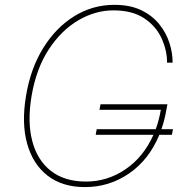

<svg xmlns="http://www.w3.org/2000/svg" viewBox="-20 -757 756 787"><path d="M688.9 -227.3 684.7 -204.5H633.2Q590.9 -102.3 509.4 -46.2Q427.9 9.9 328.1 9.9Q235.8 9.9 175.2 -36.9Q114.7 -83.8 91.3 -168Q67.8 -252.1 86.6 -363.6Q104.8 -475.1 156.6 -559.3Q208.5 -643.5 283.9 -690.3Q359.4 -737.2 448.9 -737.2Q513.5 -737.2 558.9 -715.2Q604.4 -693.2 633 -657.5Q661.6 -621.8 674.7 -580.4Q687.9 -539.1 687.5 -500H664.8Q664.8 -551.1 642 -600.5Q619.3 -649.9 570.8 -682.2Q522.4 -714.5 444.6 -714.5Q370.7 -714.5 301 -673.7Q231.2 -632.8 179.9 -554.5Q128.6 -476.2 109.4 -363.6Q91.6 -257.8 112.2 -179Q132.8 -100.1 188.7 -56.5Q244.7 -12.8 332.4 -12.8Q420.5 -12.8 494.5 -63.2Q568.5 -113.6 609 -204.5H372.2L376.4 -227.3H618.3Q632.1 -264.9 639.2 -306.8H387.8L392 -329.5H666.2L661.9 -306.8Q654.8 -264.9 641.7 -227.3Z"/></svg>

Font: Inter Thin  BETA
Style: Italic
Weight: 100
Italic angle: -9.39999°
Designer: Rasmus Andersson
Foundry: rsms
Version: Version 3.011;git-f93a4a705